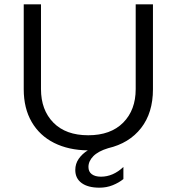

<svg xmlns="http://www.w3.org/2000/svg" viewBox="-20 -687 819 890"><path d="M481 0Q435 14 412.5 37Q390 60 390 87Q390 109 405.5 120.5Q421 132 448 132Q504 132 552 87V143Q531 160 502.5 171.5Q474 183 441 183Q388 183 358.5 161.5Q329 140 329 101Q329 72 345 49Q361 26 387 10Q298 9 231 -24.5Q164 -58 127 -121.5Q90 -185 90 -273V-667H170V-274Q170 -177 227.5 -118.5Q285 -60 389 -60Q493 -60 551 -118.5Q609 -177 609 -274V-667H689V-273Q689 -164 634 -93.5Q579 -23 481 0Z"/></svg>

Font: Madhuban Light
Style: Regular
Weight: 300
Designer: jaikishan Patel
Foundry: MagicType
Version: Version 1.000